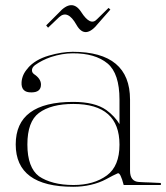

<svg xmlns="http://www.w3.org/2000/svg" viewBox="-20 -715 639 739"><path d="M261.7 -322.8Q345.2 -322.8 389.2 -291.5Q405.3 -279.8 418.5 -265.6Q431.6 -251.5 439.9 -237.3V-331.5Q439.9 -432.1 394 -470.7Q346.2 -510.3 259.8 -509.8Q239.7 -509.8 218.5 -506.1Q197.3 -502.4 176.3 -495.6Q159.2 -489.7 143.3 -481.7Q127.4 -473.6 114.7 -464.4Q103 -455.1 103 -444.8Q103 -436 109.9 -430.7H109.4Q137.7 -412.6 137.7 -389.6Q137.7 -359.4 101.1 -359.4Q60.5 -358.4 63 -398.9Q64 -413.1 69.8 -426.5Q75.7 -439.9 87.4 -452.6H86.9Q114.7 -485.4 168 -501Q218.3 -515.6 259.8 -515.6Q480.5 -515.6 480.5 -331.5V-58.1Q480.5 -16.6 514.6 -14.6Q525.4 -13.7 535.6 -13.4Q545.9 -13.2 557.1 -12.7Q566.4 -12.2 577.9 -11.7Q589.4 -11.2 599.1 -10.7V-2.9H456.1Q443.4 -52.2 433.1 -47.9Q418 -41.5 388.7 -25.4Q362.3 -11.2 329.8 -3.7Q297.4 3.9 261.7 3.9Q40.5 3.9 40.5 -159.2Q40.5 -322.8 261.7 -322.8ZM262.7 -2.9Q341.3 -2.9 391.6 -40Q439.9 -75.7 439.9 -158.2Q439.9 -314.9 262.7 -314.9Q176.3 -314.9 129.9 -280.3Q85.4 -247.1 85.4 -158.7Q85.4 -114.3 96.7 -83.7Q107.9 -53.2 129.9 -36.6Q153.3 -20.5 186.8 -11.7Q220.2 -2.9 262.7 -2.9ZM397.9 -684.6 404.8 -678.2 359.4 -626.5Q307.6 -560.1 274.2 -619.6Q240.7 -679.2 207.5 -648.9L165 -608.4L157.7 -617.2L205.1 -664.6Q257.3 -723.6 292.7 -668.5Q328.1 -613.3 353.5 -641.1Z"/></svg>

Font: Tartlers End
Style: Regular
Weight: 200
Designer: Peter Wiegel
Foundry: Peter Wiegel
Version: Version 1.000 2013 initial release